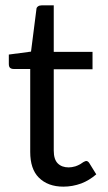

<svg xmlns="http://www.w3.org/2000/svg" viewBox="-20 -690 403 718"><path d="M125 -26Q93 -58 93 -122V-432H32Q23 -432 18 -436Q13 -440 13 -451V-486L96 -497L116 -654Q116 -662 122 -666Q127 -670 136 -670H181V-496H326V-431H181V-127Q181 -94 196 -79Q211 -64 237 -64Q248 -64 262 -68Q271 -71 280 -76L292 -84Q300 -88 302 -88Q309 -88 314 -80L340 -38Q313 -15 284 -4Q251 8 217 8Q159 8 125 -26Z"/></svg>

Font: Aleo
Style: Regular
Weight: 400
Designer: Alessio Laiso
Version: Version 1.1